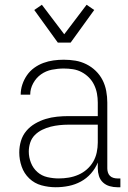

<svg xmlns="http://www.w3.org/2000/svg" viewBox="-20 -779 540 807"><path d="M214 8Q184 8 154.5 0Q125 -8 103 -29Q81 -50 71 -79Q61 -108 61 -138Q61 -163 68 -186.5Q75 -210 90.5 -228.5Q106 -247 127.5 -259.5Q149 -272 172 -279Q195 -286 219.5 -288.5Q244 -291 268 -291H391V-348Q391 -367 387.5 -386Q384 -405 375.5 -422.5Q367 -440 353.5 -453.5Q340 -467 323 -476Q306 -485 287 -488Q268 -491 248 -491Q223 -491 198 -486Q173 -481 152.5 -466.5Q132 -452 119.5 -429Q107 -406 107 -381H67Q67 -403 74 -424Q81 -445 93.5 -463Q106 -481 124 -494Q142 -507 162.5 -514.5Q183 -522 204.5 -525Q226 -528 248 -528Q273 -528 297 -524Q321 -520 343 -509Q365 -498 382.5 -481Q400 -464 411 -442.5Q422 -421 426.5 -396.5Q431 -372 431 -348V-71Q431 -63 433.5 -54.5Q436 -46 442 -40Q448 -34 456.5 -31.5Q465 -29 473 -29H486V8H473Q457 8 441 3.5Q425 -1 413 -12Q401 -23 396 -39Q391 -55 391 -71V-96Q381 -71 362.5 -50Q344 -29 320 -16Q296 -3 269 2.5Q242 8 214 8ZM227 -29Q248 -29 269 -32.5Q290 -36 309.5 -44.5Q329 -53 345 -67Q361 -81 371.5 -99Q382 -117 386.5 -138Q391 -159 391 -180V-255H268Q249 -255 230 -253Q211 -251 193 -246.5Q175 -242 157.5 -233.5Q140 -225 126.5 -211.5Q113 -198 107 -179.5Q101 -161 101 -142Q101 -118 110 -95Q119 -72 137 -56Q155 -40 179 -34.5Q203 -29 227 -29ZM223 -600 124 -737 156 -759 250 -635 344 -759 376 -737 277 -600Z"/></svg>

Font: Iosevka SS18 Extralight
Style: Regular
Weight: 200
Monospace: yes
Designer: Belleve Invis
Foundry: Belleve Invis
Version: Version 25.1.1; ttfautohint (v1.8.4)